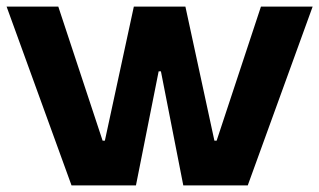

<svg xmlns="http://www.w3.org/2000/svg" viewBox="-20 -562 968 582"><path d="M196.8 0 0 -542H156.7L291 -135.7H297.9L385.7 -542H542L629.9 -135.7H636.7L771 -542H927.7L731 0H535.6L467.8 -345.7H460.9L392.1 0Z"/></svg>

Font: Acari Sans Neue Black
Style: Regular
Weight: 900
Designer: Alfredo Marco Pradil
Foundry: Alfredo Marco Pradil
Version: Version 1.045;June 16, 2019;FontCreator 11.5.0.2425 64-bit; 